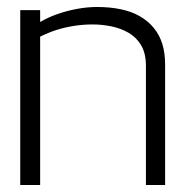

<svg xmlns="http://www.w3.org/2000/svg" viewBox="-20 -530 530 550"><path d="M398 -341V0H453V-344Q453 -378 445 -404Q437 -430 420.5 -450Q404 -470 380.5 -483.5Q357 -497 326 -503.5Q295 -510 258 -510Q230 -510 200.5 -504.5Q171 -499 144 -489.5Q117 -480 95 -467V-501H38V0H95V-425Q119 -437 143 -444.5Q167 -452 193 -456Q219 -460 245 -460Q272 -460 299 -454.5Q326 -449 348.5 -436Q371 -423 384.5 -400Q398 -377 398 -341Z"/></svg>

Font: AdventPro_ExpandedRegular
Style: ExpandedRegular
Weight: 400
Width: 7
Designer: VivaRado, Andreas Kalpakidis
Foundry: VivaRado, Andreas Kalpakidis
Version: Version 3.000